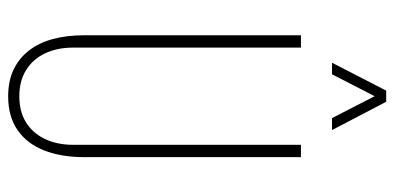

<svg xmlns="http://www.w3.org/2000/svg" viewBox="-274 -710 989 482"><g transform="rotate(90 221.0 -468.5)"><path d="M221 6Q183 6 154.5 -7.5Q126 -21 106.5 -46Q87 -71 77.5 -106Q68 -141 68 -185V-729H99V-157Q99 -117 113.5 -86.5Q128 -56 155.5 -39Q183 -22 221 -22Q260 -22 287 -39Q314 -56 328.5 -86.5Q343 -117 343 -157V-729H374V-185Q374 -127 357 -84Q340 -41 306 -17.5Q272 6 221 6ZM137 -807 207 -943H235L306 -807H276L221 -914L166 -807Z"/></g></svg>

Font: Hubot Sans Condensed ExtraLight
Style: Regular
Weight: 200
Width: 3
Designer: Deni Anggara
Foundry: GitHub, Inc., Subsidiary of Microsoft Corporation
Version: Version 2.000